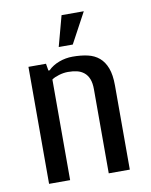

<svg xmlns="http://www.w3.org/2000/svg" viewBox="-79 -749 634 808"><g transform="rotate(-10 237.5 -345.0)"><path d="M155 0H65V-500H140L145 -470H150Q169 -489 197 -499.5Q225 -510 255 -510Q291 -510 319.5 -503.5Q348 -497 368 -480Q388 -463 399 -434Q410 -405 410 -360V0H320V-360Q320 -386 313 -403.5Q306 -421 293 -431.5Q280 -442 263 -446Q246 -450 225 -450Q206 -450 186 -444Q166 -438 155 -430ZM205 -560 240 -690H335L265 -560Z"/></g></svg>

Font: Cuprum
Style: Regular
Weight: 400
Designer: Jovanny Lemonad
Foundry: Jovanny Lemonad
Version: Version 1.002